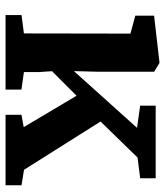

<svg xmlns="http://www.w3.org/2000/svg" viewBox="30 -638 608 709"><g transform="rotate(90 334.5 -284.0)"><path d="M103.9 -67.8 104.6 -461.1 38.3 -479.2V-548.5L211 -568.4H213L245.4 -548.8V-339L243.1 -252.5L452.6 -485.5L370.6 -497.1V-554.4H638.8V-497.1L562.2 -487.4L429.3 -350.8L607.5 -68.2L664.6 -59V0H404.4V-58.7L449.9 -67.1L334 -262.2L243.4 -171.7L246.5 -125.4V-67.8L311.4 -58.7V0H36.1V-59Z"/></g></svg>

Font: Merriweather 7pt Light
Style: Regular
Weight: 300
Designer: Eben Sorkin
Foundry: Eben Sorkin
Version: Version 2.200;gftools[0.9.31]